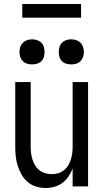

<svg xmlns="http://www.w3.org/2000/svg" viewBox="-20 -929 515 957"><path d="M208 8Q184 8 160.5 1Q137 -6 118.5 -21.5Q100 -37 88 -58Q76 -79 68.5 -102Q61 -125 58.5 -149Q56 -173 56 -197V-520H133V-197Q133 -181 135 -165Q137 -149 142 -133.5Q147 -118 155.5 -104Q164 -90 177 -80Q190 -70 205.5 -65.5Q221 -61 238 -61Q254 -61 269.5 -65.5Q285 -70 298 -80Q311 -90 319.5 -104Q328 -118 333 -133.5Q338 -149 340 -165Q342 -181 342 -197V-520H419V0H342V-89Q334 -68 321.5 -49.5Q309 -31 291 -17.5Q273 -4 251.5 2Q230 8 208 8ZM335 -608Q323 -608 310.5 -611.5Q298 -615 289 -624Q280 -633 276.5 -645Q273 -657 273 -670Q273 -683 276.5 -695Q280 -707 289 -716Q298 -725 310.5 -729Q323 -733 335 -733Q348 -733 360 -729Q372 -725 381 -716Q390 -707 394 -695Q398 -683 398 -670Q398 -657 394 -645Q390 -633 381 -624Q372 -615 360 -611.5Q348 -608 335 -608ZM140 -608Q127 -608 115 -611.5Q103 -615 94 -624Q85 -633 81 -645Q77 -657 77 -670Q77 -683 81 -695Q85 -707 94 -716Q103 -725 115 -729Q127 -733 140 -733Q152 -733 164.5 -729Q177 -725 186 -716Q195 -707 198.5 -695Q202 -683 202 -670Q202 -657 198.5 -645Q195 -633 186 -624Q177 -615 164.5 -611.5Q152 -608 140 -608ZM384 -841H91V-909H384Z"/></svg>

Font: Iosevka QP
Style: Regular
Weight: 400
Designer: Belleve Invis
Foundry: Belleve Invis
Version: Version 20.0.0; ttfautohint (v1.8.4)